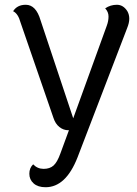

<svg xmlns="http://www.w3.org/2000/svg" viewBox="-20 -537 575 805"><path d="M428 -430Q435 -449 435 -468Q435 -487 421 -502Q443 -517 470 -517Q497 -517 514 -490Q522 -476 522 -458.5Q522 -441 513 -419L305 123Q256 248 171 248Q139 248 121 232Q103 216 103 191.5Q103 167 119 152Q137 171 163 171Q189 171 204.5 157Q220 143 233 107L269 9Q268 9 266 9Q246 9 229 -4.5Q212 -18 204 -43L66 -443Q56 -480 35 -490Q52 -517 88 -517Q131 -517 150 -452L287 -41Z"/></svg>

Font: Laila
Style: Regular
Weight: 400
Designer: Hitesh Malaviya
Foundry: Indian Type Foundry
Version: Version 1.302;PS 1.0;hotconv 1.0.78;makeotf.lib2.5.61930; tt